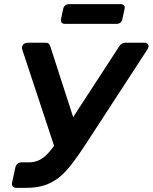

<svg xmlns="http://www.w3.org/2000/svg" viewBox="-20 -906 737 926"><path d="M58 0Q47 0 41.5 -7Q36 -14 38 -24L54 -98Q56 -109 64.5 -116Q73 -123 83 -123H120Q149 -123 172.5 -135.5Q196 -148 219.5 -175.5Q243 -203 271 -246L554 -681Q560 -691 568 -695.5Q576 -700 585 -700H678Q687 -700 692.5 -694Q698 -688 696 -680Q695 -675 693 -671Q691 -667 688 -663L389 -204Q353 -149 323 -110.5Q293 -72 261 -47.5Q229 -23 192 -11.5Q155 0 104 0ZM250 -175 87 -668Q86 -671 86 -673.5Q86 -676 86 -678Q87 -688 95 -694Q103 -700 113 -700H200Q210 -700 215 -695.5Q220 -691 223 -681L342 -313ZM292 -791Q282 -791 277.5 -797Q273 -803 274 -813L285 -864Q287 -874 294.5 -880Q302 -886 312 -886H563Q573 -886 578 -880Q583 -874 581 -864L570 -813Q568 -803 560.5 -797Q553 -791 543 -791Z"/></svg>

Font: Rubik Medium
Style: Italic
Weight: 500
Italic angle: -12°
Designer: Hubert and Fischer
Foundry: Hubert and Fischer
Version: Version 2.300;gftools[0.9.30]